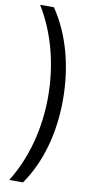

<svg xmlns="http://www.w3.org/2000/svg" viewBox="-112 -907 524 1127"><g transform="rotate(10 150.5 -344.0)"><path d="M260 -339C260 -534 212 -722 113 -866H31C126 -712 171 -526 171 -340C171 -154 123 31 31 178H113C212 37 260 -147 260 -339Z"/></g></svg>

Font: Noto Sans Malayalam UI
Style: Regular
Weight: 400
Designer: Jelle Bosma - Monotype Design Team
Foundry: Monotype Imaging Inc.
Version: Version 2.104